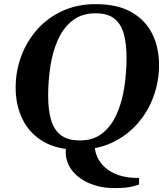

<svg xmlns="http://www.w3.org/2000/svg" viewBox="-20 -728 832 952"><path d="M545.9 204.6Q480.5 204.6 426 182.1Q371.6 159.7 338.6 118.7Q305.7 77.6 305.7 22.5Q305.7 16.6 306.4 10.5Q307.1 4.4 307.6 -2Q307.6 -2 321.3 -3.9Q335 -5.9 352.5 -8.1Q370.1 -10.3 383.8 -12.2Q397.5 -14.2 397.5 -14.2L450.2 1.5Q451.2 24.9 463.1 51.8Q475.1 78.6 501 102.3Q526.9 126 568.4 140.4Q609.9 154.8 669.4 154.3V187Q669.4 187 639.9 195.8Q610.4 204.6 545.9 204.6ZM367.2 14.2Q262.7 14.2 194.1 -26.6Q125.5 -67.4 91.6 -137Q57.6 -206.5 57.6 -293.5Q57.6 -375 85.2 -449.5Q112.8 -523.9 164.6 -582Q216.3 -640.1 289.6 -673.8Q362.8 -707.5 454.6 -707.5Q561.5 -707.5 631.1 -668.2Q700.7 -628.9 734.6 -560.8Q768.6 -492.7 768.6 -405.8Q768.6 -324.2 741 -248.8Q713.4 -173.3 661.1 -114.3Q608.9 -55.2 534.9 -20.5Q460.9 14.2 367.2 14.2ZM376.5 -31.7Q443.8 -31.7 488.5 -67.9Q533.2 -104 559.3 -163.6Q585.4 -223.1 596.4 -295.7Q607.4 -368.2 607.4 -441.4Q607.4 -510.7 593.8 -560.1Q580.1 -609.4 546.9 -635.7Q513.7 -662.1 454.1 -662.1Q385.3 -662.1 339.6 -626.2Q293.9 -590.3 267.3 -530.8Q240.7 -471.2 229.7 -398.7Q218.8 -326.2 218.8 -252.9Q218.8 -184.1 232.9 -134.5Q247.1 -85 281.5 -58.3Q315.9 -31.7 376.5 -31.7Z"/></svg>

Font: Gelasio SemiBold
Style: Italic
Weight: 600
Italic angle: -8.5°
Designer: Eben Sorkin
Foundry: Eben Sorkin
Version: Version 1.008